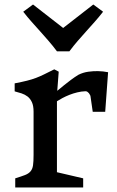

<svg xmlns="http://www.w3.org/2000/svg" viewBox="-20 -823 512 843"><path d="M46.9 -40Q73.7 -48.3 89.6 -54.4Q105.5 -60.5 114 -70.6Q122.6 -80.6 125 -97.2Q127.4 -113.8 127.4 -142.6V-332.5Q127.4 -358.4 120.1 -374.3Q112.8 -390.1 101.1 -399.2Q89.4 -408.2 74.5 -413.1Q59.6 -418 44.4 -421.9V-457Q77.6 -463.4 98.9 -468.8Q120.1 -474.1 137.5 -480.7Q154.8 -487.3 172.9 -496.1Q190.9 -504.9 218.3 -518.6L237.8 -508.3L231.4 -424.3Q246.1 -436.5 261.7 -449.2Q274.9 -460 291.3 -472.2Q307.6 -484.4 324.2 -494.6Q344.7 -504.9 367.7 -508.1Q390.6 -511.2 410.2 -510.7Q433.1 -510.3 454.6 -505.9L441.9 -332H387.2L377 -402.3Q376 -403.8 374.5 -407.2Q373 -410.6 370.4 -413.8Q367.7 -417 364 -419.7Q360.4 -422.4 355.5 -422.4Q337.9 -421.9 319.6 -417.5Q301.3 -413.1 284.7 -406.5Q268.1 -399.9 253.9 -392.3Q239.7 -384.8 230 -378.4V-66.9L345.2 -40V0H46.9ZM230 -597.7Q211.4 -622.6 193.1 -643.6Q174.8 -664.6 156.5 -685.1Q138.2 -705.6 119.6 -726.3Q101.1 -747.1 82 -771.5L125 -803.2L257.3 -700.2L389.6 -803.2L432.6 -771.5Q413.6 -747.1 395 -726.3Q376.5 -705.6 358.2 -685.1Q339.8 -664.6 321.5 -643.6Q303.2 -622.6 284.7 -597.7H230Z"/></svg>

Font: Donegal One
Style: Regular
Weight: 400
Designer: Gary Lonergan
Foundry: Sorkin Type Co.
Version: Version 1.004